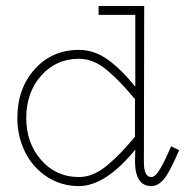

<svg xmlns="http://www.w3.org/2000/svg" viewBox="-20 -610 640 643"><path d="M433.1 -560.1H310.1V-589.8H462.9L461.9 -66.9Q461.9 -17.1 486.8 -17.1Q494.1 -17.1 502 -24.9Q509.8 -32.7 519 -49.1Q528.3 -65.4 535.2 -80.3Q542 -95.2 553.2 -120.1L580.1 -106.9Q550.3 -39.6 535.6 -19Q513.2 13.2 486.8 13.2Q433.6 13.2 432.1 -66.9L433.1 -108.9Q333 13.2 244.1 13.2Q185.5 13.2 137.9 -17.6Q90.3 -48.3 64.2 -100.6Q38.1 -152.8 38.1 -214.8Q38.1 -313.5 96.2 -378.2Q154.3 -442.9 244.1 -442.9Q295.4 -442.9 340.6 -410.6Q385.7 -378.4 433.1 -319.8ZM432.1 -277.8Q403.3 -312 383.5 -332.8Q363.8 -353.5 339.6 -374Q315.4 -394.5 292 -403.8Q268.6 -413.1 244.1 -413.1Q168 -413.1 117.9 -356.7Q67.9 -300.3 67.9 -214.8Q67.9 -130.9 117.9 -74Q168 -17.1 244.1 -17.1Q268.6 -17.1 292.2 -26.9Q315.9 -36.6 340.6 -57.6Q365.2 -78.6 384.3 -98.4Q403.3 -118.2 432.1 -151.9Z"/></svg>

Font: Compagnon Light
Style: Regular
Weight: 400
Designer: Juliette Duhe, Lea Pradine
Foundry: Velvetyne Type Foundry
Version: Version 1.000;PS 001.000;hotconv 1.0.88;makeotf.lib2.5.64775